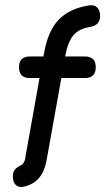

<svg xmlns="http://www.w3.org/2000/svg" viewBox="-20 -727 410 748"><path d="M161 -100Q145 -16 74 0Q54 5 42 -6Q30 -17 30 -39Q30 -57 38 -66.5Q46 -76 67 -86Q78 -99 79 -115L134 -423H96Q54 -423 54 -465Q54 -507 96 -507H149L152 -522Q167 -607 209 -650.5Q251 -694 327 -706Q348 -709 359 -697.5Q370 -686 370 -665Q370 -628 330 -622Q287 -615 265.5 -589Q244 -563 234 -508V-507H311Q353 -507 353 -465Q353 -423 311 -423H219Z"/></svg>

Font: Jura
Style: Bold
Weight: 700
Designer: Daniel Johnson, Alexei Vanyashin
Foundry: Daniel Johnson
Version: Version 5.103